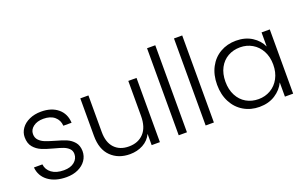

<svg xmlns="http://www.w3.org/2000/svg" viewBox="-85 -1132 2446 1534"><g transform="rotate(-20 1138.0 -365.5)"><path d="M268 8Q174 8 114.5 -35.5Q55 -79 48 -154H120Q125 -108 163.5 -79.5Q202 -51 267 -51Q324 -51 356.5 -78Q389 -105 389 -145Q389 -173 371 -191Q353 -209 325.5 -219.5Q298 -230 251 -242Q190 -258 152 -274Q114 -290 87.5 -321.5Q61 -353 61 -406Q61 -446 85 -480Q109 -514 153 -534Q197 -554 253 -554Q341 -554 395 -509.5Q449 -465 453 -387H383Q380 -435 345.5 -464.5Q311 -494 251 -494Q198 -494 165 -469Q132 -444 132 -407Q132 -375 151.5 -354.5Q171 -334 200 -322.5Q229 -311 278 -297Q337 -281 372 -266Q407 -251 432 -222Q457 -193 458 -145Q458 -101 434 -66.5Q410 -32 367 -12Q324 8 268 8Z M1063 -546V0H993V-96Q969 -45 919 -18Q869 9 807 9Q709 9 647 -51.5Q585 -112 585 -227V-546H654V-235Q654 -146 698.5 -99Q743 -52 820 -52Q899 -52 946 -102Q993 -152 993 -249V-546Z M1293 -740V0H1223V-740Z M1522 -740V0H1452V-740Z M1649 -274Q1649 -358 1682.5 -421.5Q1716 -485 1775.5 -519.5Q1835 -554 1910 -554Q1988 -554 2044.5 -518Q2101 -482 2126 -426V-546H2196V0H2126V-121Q2100 -65 2043.5 -28.5Q1987 8 1909 8Q1835 8 1775.5 -27Q1716 -62 1682.5 -126Q1649 -190 1649 -274ZM2126 -273Q2126 -339 2099 -389Q2072 -439 2025.5 -466Q1979 -493 1923 -493Q1865 -493 1819 -467Q1773 -441 1746.5 -391.5Q1720 -342 1720 -274Q1720 -207 1746.5 -156.5Q1773 -106 1819 -79.5Q1865 -53 1923 -53Q1979 -53 2025.5 -80Q2072 -107 2099 -157Q2126 -207 2126 -273Z"/></g></svg>

Font: Fz Poppins Light
Style: Regular
Weight: 300
Designer: Ninad Kale (Devanagari), Jonny Pinhorn (Latin)
Foundry: Indian Type Foundry
Version: Vit hóa bi Vntype.Com & FontZin.Com